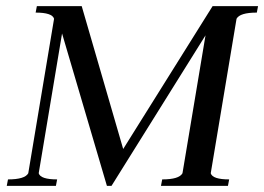

<svg xmlns="http://www.w3.org/2000/svg" viewBox="-20 -605 860 625"><path d="M2 0 6 -21Q61 -21 72 -41L156 -544Q150 -564 96 -564L100 -585H246L381 -120L672 -585H820L816 -564Q761 -564 750 -544L666 -41Q672 -21 726 -21L722 0H504L508 -21Q563 -21 574 -41L649 -490L343 0H328L182 -496L106 -41Q112 -21 166 -21L162 0Z"/></svg>

Font: Judson
Style: Italic
Weight: 400
Italic angle: -9.5°
Version: Version 20110429